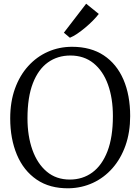

<svg xmlns="http://www.w3.org/2000/svg" viewBox="-20 -1003 756 1034"><path d="M351 11Q248 12.5 177.5 -35.8Q107 -84 71 -169.8Q35 -255.5 35 -366Q35 -454.5 60.5 -525.5Q86 -596.5 131.8 -647Q177.5 -697.5 238 -724.2Q298.5 -751 368 -751Q469 -751 538.8 -704.8Q608.5 -658.5 644.8 -574.5Q681 -490.5 681 -378Q681 -290.5 655.8 -219.2Q630.5 -148 585.5 -97Q540.5 -46 480.5 -18.2Q420.5 9.5 351 11ZM356 -36Q425 -36 477.2 -74.2Q529.5 -112.5 558.8 -188.5Q588 -264.5 588 -378Q588 -474 561.5 -547.5Q535 -621 483.8 -662.5Q432.5 -704 359 -704Q290 -704 238 -666.8Q186 -629.5 157 -554.5Q128 -479.5 128 -366Q128 -270.5 154.5 -196Q181 -121.5 231.8 -78.8Q282.5 -36 356 -36ZM356 -800 324 -827 444 -983 512 -928Q499.5 -911.5 480.5 -892.2Q461.5 -873 439.5 -854.5Q417.5 -836 396 -821.5Q374.5 -807 357 -800Z"/></svg>

Font: Merriweather Light
Style: Regular
Weight: 300
Designer: Eben Sorkin
Foundry: Eben Sorkin
Version: Version 2.100